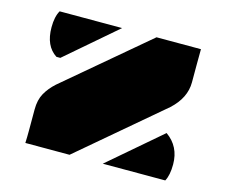

<svg xmlns="http://www.w3.org/2000/svg" viewBox="-78 -600 822 703"><g transform="rotate(15 333.5 -249.0)"><path d="M602.5 -498 602.1 -439.9V-372.1Q602.1 -313 549.3 -264.6L237.8 0H70.3Q71.3 -21.5 71.3 -48.8V-127.4Q71.3 -163.6 85.2 -188.5Q99.1 -213.4 123 -234.9L434.1 -498ZM53.2 -434.1Q53.2 -474.6 66.9 -498H303.7L113.3 -334H98.6Q53.2 -363.3 53.2 -434.1ZM613.3 -64Q613.3 -22.9 600.6 0H363.8L560.5 -168.9Q613.3 -131.8 613.3 -64Z"/></g></svg>

Font: Plaster
Style: Regular
Weight: 400
Designer: Eben Sorkin
Foundry: Eben Sorkin
Version: Version 1.007